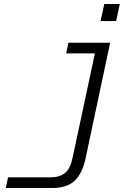

<svg xmlns="http://www.w3.org/2000/svg" viewBox="-20 -759 690 957"><path d="M240 178H9L20 125H231Q276 125 303 104Q330 83 341 31L453 -493H310L321 -546H529L406 33Q391 104 353 141Q315 178 240 178ZM500 -739H577L559 -654H481Z"/></svg>

Font: Azeret Mono Light
Style: Italic
Weight: 300
Italic angle: -12°
Designer: Martin Vácha
Foundry: Displaay
Version: Version 1.000; Glyphs 3.0.3, build 3074